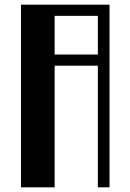

<svg xmlns="http://www.w3.org/2000/svg" viewBox="-20 -804 560 824"><path d="M70 -784H450V0H400V-522H214.5V0H70ZM400 -570V-736H214.5V-570Z"/></svg>

Font: Facade Sud
Style: Regular
Weight: 100
Designer: Éléonore Fines
Foundry: Velvetyne Type Foundry
Version: Version 1.001;Glyphs 3.2 (3202)